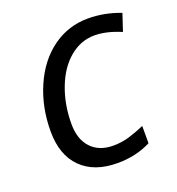

<svg xmlns="http://www.w3.org/2000/svg" viewBox="-107 -632 671 729"><g transform="rotate(-20 229.0 -267.5)"><path d="M247.1 9.8Q152.3 9.8 100.1 -42.5Q47.9 -94.7 47.9 -189.9Q47.9 -287.6 84 -370.1Q120.1 -452.6 183.8 -498.8Q247.6 -544.9 327.1 -544.9Q394 -544.9 458 -520L435.1 -451.2Q376.5 -476.1 328.1 -476.1Q273.4 -476.1 228.3 -438.7Q183.1 -401.4 157.5 -334.7Q131.8 -268.1 131.8 -189.9Q131.8 -127.4 164.3 -92.8Q196.8 -58.1 253.9 -58.1Q289.1 -58.1 320.3 -67.9Q351.6 -77.6 381.8 -90.8V-21Q321.3 9.8 247.1 9.8Z"/></g></svg>

Font: CAA NEO Sans
Style: Italic
Weight: 400
Italic angle: -12°
Version: Version 1.10